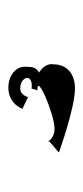

<svg xmlns="http://www.w3.org/2000/svg" viewBox="113 -840 203 470"><g transform="rotate(-90 215.0 -605.5)"><path d="M77 -563C77 -563 185 -524 233 -524C271 -524 292 -546 292 -576C295 -592 284 -604 272 -612C284 -618 286 -628 286 -642C289 -668 265 -687 235 -687C194 -687 183 -652 183 -652C186 -652 211 -639 211 -639C214 -639 214 -658 234 -658C261 -658 273 -626 233 -630C233 -636 231 -616 227 -616C275 -618 168 -574 135 -574C107 -574 103 -594 103 -588C103 -584 73 -563 77 -563Z"/></g></svg>

Font: Ampere
Style: SCUltExt
Weight: 400
Version: Version 1